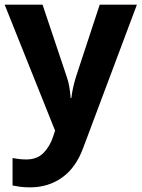

<svg xmlns="http://www.w3.org/2000/svg" viewBox="-20 -566 609 826"><path d="M0 -546H163L266 -239Q274 -217 278 -193.5Q282 -170 284 -144H287Q290 -170 295.5 -193.5Q301 -217 308 -239L409 -546H569L338 70Q307 155 247.5 197.5Q188 240 110 240Q85 240 66.5 237.5Q48 235 34 232V114Q45 116 60.5 118Q76 120 93 120Q140 120 167.5 91.5Q195 63 208 23L217 -4Z"/></svg>

Font: Noto Sans Balinese
Style: Regular
Weight: 400
Designer: Aditya Bayu, David Williams
Foundry: David Williams
Version: Version 2.003